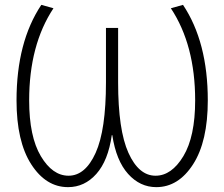

<svg xmlns="http://www.w3.org/2000/svg" viewBox="-20 -760 923 790"><path d="M440 -204Q425 -99 376.5 -44.5Q328 10 260 10Q169 10 108.5 -84Q48 -178 48 -347Q48 -587 150 -740L200 -726Q100 -575 100 -347Q100 -198 148 -117.5Q196 -37 262 -37Q331 -37 373.5 -131Q416 -225 416 -421V-645H466V-421Q466 -225 508.5 -131Q551 -37 620 -37Q686 -37 734.5 -117.5Q783 -198 783 -347Q783 -575 683 -726L733 -740Q835 -587 835 -347Q835 -178 774.5 -84Q714 10 623 10Q556 10 507 -44.5Q458 -99 442 -204Z"/></svg>

Font: Mplus 1p Light
Style: Regular
Weight: 300
Version: Version 1.061